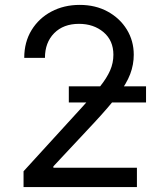

<svg xmlns="http://www.w3.org/2000/svg" viewBox="-20 -757 645 777"><path d="M75.3 0V-63.9L315.3 -326.7Q357.6 -372.9 384.9 -407.1Q412.3 -441.4 425.6 -471.8Q438.9 -502.1 438.9 -535.5Q438.9 -593 399 -626.8Q359 -660.5 299.7 -660.5Q236.5 -660.5 199.2 -622.7Q161.9 -584.9 161.9 -522.7H78.1Q78.1 -586.6 107.6 -634.9Q137.1 -683.2 188 -710.2Q239 -737.2 302.6 -737.2Q366.5 -737.2 415.8 -710.2Q465.2 -683.2 493.3 -637.4Q521.3 -591.6 521.3 -535.5Q521.3 -495.4 506.9 -457.2Q492.5 -419 457.2 -372.3Q421.9 -325.6 359.4 -258.5L196 -83.8V-78.1H534.1V0ZM258.5 -342.3V-407.7H571V-342.3Z"/></svg>

Font: Inter UI
Style: Regular
Weight: 400
Designer: Rasmus Andersson
Foundry: rsms
Version: 3.2;8d6f07862